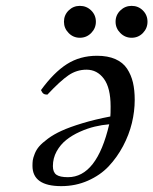

<svg xmlns="http://www.w3.org/2000/svg" viewBox="-20 -631 528 661"><path d="M162.1 -59.1Q162.1 -38.1 174.1 -29.5Q186 -21 213.9 -21Q313.5 -21 356 -203.1Q331.5 -201.2 306.2 -195.1Q280.8 -189 254.6 -177.2Q228.5 -165.5 208.3 -149.4Q188 -133.3 175 -109.9Q162.1 -86.4 162.1 -59.1ZM359.9 -230Q360.8 -237.8 360.8 -264.2Q360.8 -328.6 337.6 -359.9Q314.5 -391.1 277.8 -391.1Q244.1 -391.1 215.8 -371.8Q187.5 -352.5 143.1 -305.2Q134.3 -305.2 129.6 -308.6Q125 -312 121.1 -320.8Q165 -381.3 210.2 -410.2Q255.4 -439 314 -439Q351.1 -439 377.2 -427.5Q403.3 -416 417.5 -394.5Q431.6 -373 437.7 -346.9Q443.8 -320.8 443.8 -287.1Q443.8 -248 434.1 -207.5Q424.3 -167 403.6 -127.9Q382.8 -88.9 354 -58.3Q325.2 -27.8 282.7 -9Q240.2 9.8 190.9 9.8Q91.8 9.8 91.8 -60.1Q91.8 -70.8 92.8 -78.9Q93.8 -86.9 99.4 -101.3Q105 -115.7 115 -127.2Q125 -138.7 145 -153.6Q165 -168.5 192.4 -180.9Q219.7 -193.4 262.9 -206.5Q306.2 -219.7 359.9 -230ZM200.2 -556.2Q200.2 -579.1 216.3 -595Q232.4 -610.8 254.9 -610.8Q277.8 -610.8 293.9 -595Q310.1 -579.1 310.1 -556.2Q310.1 -533.7 293.9 -517.3Q277.8 -501 254.9 -501Q232.4 -501 216.3 -517.3Q200.2 -533.7 200.2 -556.2ZM377.9 -556.2Q377.9 -579.1 394.3 -595Q410.6 -610.8 433.1 -610.8Q456.1 -610.8 471.9 -595Q487.8 -579.1 487.8 -556.2Q487.8 -533.7 471.9 -517.3Q456.1 -501 433.1 -501Q410.6 -501 394.3 -517.3Q377.9 -533.7 377.9 -556.2Z"/></svg>

Font: Common Serif
Style: Bold Italic
Weight: 700
Italic angle: -12°
Designer: Philipp H. Poll, Khaled Hosny
Foundry: Stefan Peev, Context Ltd.
Version: Version 1.026